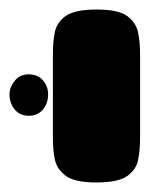

<svg xmlns="http://www.w3.org/2000/svg" viewBox="-78 -606 346 403"><path d="M124 -223Q79 -223 60 -237Q41 -251 37 -272Q33 -293 33 -315V-495Q33 -517 37 -538Q41 -559 60 -572.5Q79 -586 125 -586Q171 -586 189.5 -572Q208 -558 212 -537Q216 -516 216 -494V-314Q216 -292 212 -271Q208 -250 189 -236.5Q170 -223 124 -223ZM-18 -363Q-36 -363 -47 -376Q-58 -389 -58 -408Q-58 -423 -47 -436.5Q-36 -450 -18 -450Q1 -450 12 -437.5Q23 -425 23 -408Q23 -389 12 -376Q1 -363 -18 -363Z"/></svg>

Font: Fredoka Expanded
Style: Bold
Weight: 700
Width: 7
Designer: Ben Nathan
Foundry: Milena B. Brandão, Ben Nathan
Version: Version 2.001